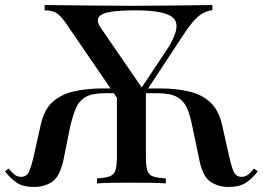

<svg xmlns="http://www.w3.org/2000/svg" viewBox="-22 -728 1043 762"><path d="M477 -289 243 -631Q220 -665 202.5 -676Q185 -687 155 -687V-708Q256 -707 341.5 -706Q427 -705 504 -705Q577 -705 653.5 -706Q730 -707 821 -708V-688Q785 -682 760 -658.5Q735 -635 706 -590L508 -289ZM113 14Q70 14 45 -2.5Q20 -19 -2 -48L12 -59Q25 -44 35 -35.5Q45 -27 61 -26Q82 -26 91.5 -43.5Q101 -61 111 -105L140 -234Q153 -293 187 -323.5Q221 -354 272 -365.5Q323 -377 385 -377H463V-358H393Q343 -358 317 -342.5Q291 -327 279 -298Q267 -269 257 -228L230 -94Q216 -28 185.5 -7Q155 14 113 14ZM363 0V-20Q396 -22 413 -28Q430 -34 436 -52Q442 -70 442 -106V-372H557V-106Q557 -70 562.5 -52Q568 -34 585 -28Q602 -22 636 -20V0Q613 -2 576.5 -2.5Q540 -3 498 -3Q461 -3 424 -2.5Q387 -2 363 0ZM885 14Q844 14 813 -7Q782 -28 769 -94L741 -228Q733 -269 720.5 -298Q708 -327 681.5 -342.5Q655 -358 605 -358H535V-377H613Q675 -377 726 -365.5Q777 -354 811 -323.5Q845 -293 859 -234L888 -105Q898 -61 907 -43.5Q916 -26 938 -26Q953 -27 963.5 -35.5Q974 -44 986 -59L1001 -48Q979 -19 953.5 -2.5Q928 14 885 14ZM550 -367 528 -362 641 -532Q697 -618 669.5 -652.5Q642 -687 516 -687Q458 -687 420 -681.5Q382 -676 370.5 -660.5Q359 -645 379 -616Z"/></svg>

Font: Playfair Display Medium
Style: Regular
Weight: 500
Designer: Claus Eggers Sørensen
Foundry: Claus Eggers Sørensen
Version: Version 1.203